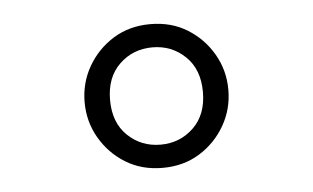

<svg xmlns="http://www.w3.org/2000/svg" viewBox="-32 -713 564 346"><g transform="rotate(-5 250.0 -540.0)"><path d="M250 -410Q212 -410 183 -428Q154 -446 137 -475.5Q120 -505 120 -540Q120 -575 137 -604.5Q154 -634 183 -652Q212 -670 250 -670Q288 -670 317 -652Q346 -634 363 -604.5Q380 -575 380 -540Q380 -505 363 -475.5Q346 -446 317 -428Q288 -410 250 -410ZM250 -452Q285 -452 309.5 -475.5Q334 -499 334 -540Q334 -581 309.5 -604.5Q285 -628 250 -628Q215 -628 190.5 -604.5Q166 -581 166 -540Q166 -499 190.5 -475.5Q215 -452 250 -452Z"/></g></svg>

Font: Spectral SC SemiBold
Style: Regular
Weight: 600
Designer: Jean-Baptiste Levee
Foundry: Production Type
Version: Version 2.001